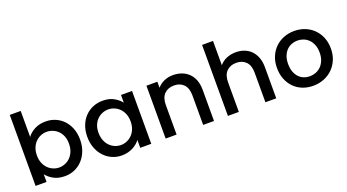

<svg xmlns="http://www.w3.org/2000/svg" viewBox="-54 -1306 3401 1881"><g transform="rotate(-20 1646.0 -365.5)"><path d="M189 -469Q216 -507 265.5 -533.5Q315 -560 381 -560Q436 -560 483 -540Q530 -520 565 -483Q600 -446 620 -394Q640 -342 640 -278Q640 -214 620 -161.5Q600 -109 565 -71Q530 -33 482.5 -12Q435 9 381 9Q312 9 264 -17.5Q216 -44 189 -80V0H75V-740H189ZM524 -278Q524 -323 510 -357Q496 -391 472.5 -414Q449 -437 418.5 -449Q388 -461 356 -461Q324 -461 294 -448.5Q264 -436 240.5 -412.5Q217 -389 203 -354.5Q189 -320 189 -276Q189 -231 203 -196.5Q217 -162 240.5 -138.5Q264 -115 294 -102.5Q324 -90 356 -90Q388 -90 418.5 -102.5Q449 -115 472.5 -139Q496 -163 510 -198Q524 -233 524 -278Z M715 -278Q715 -342 735 -394Q755 -446 790.5 -483Q826 -520 873.5 -540Q921 -560 975 -560Q1045 -560 1092.5 -532.5Q1140 -505 1166 -471V-551H1281V0H1166V-82Q1153 -64 1134 -48Q1115 -32 1091 -19Q1067 -6 1037 1.5Q1007 9 973 9Q919 9 872 -12Q825 -33 790 -71Q755 -109 735 -161.5Q715 -214 715 -278ZM1166 -276Q1166 -320 1152 -354.5Q1138 -389 1114.5 -412.5Q1091 -436 1061 -448.5Q1031 -461 999 -461Q967 -461 937 -449Q907 -437 883.5 -414Q860 -391 846 -357Q832 -323 832 -278Q832 -233 846 -198Q860 -163 883.5 -139Q907 -115 937 -102.5Q967 -90 999 -90Q1031 -90 1061 -102.5Q1091 -115 1114.5 -138.5Q1138 -162 1152 -196.5Q1166 -231 1166 -276Z M1822 -308Q1822 -384 1784.5 -422.5Q1747 -461 1684 -461Q1621 -461 1583 -422.5Q1545 -384 1545 -308V0H1431V-551H1545V-488Q1573 -522 1616 -541Q1659 -560 1709 -560Q1757 -560 1798.5 -545Q1840 -530 1870.5 -500.5Q1901 -471 1918 -427Q1935 -383 1935 -325V0H1822Z M2080 -740H2194V-487Q2223 -522 2267 -541Q2311 -560 2365 -560Q2411 -560 2451 -545Q2491 -530 2520.5 -500.5Q2550 -471 2567 -427Q2584 -383 2584 -325V0H2471V-308Q2471 -384 2433.5 -422.5Q2396 -461 2333 -461Q2270 -461 2232 -422.5Q2194 -384 2194 -308V0H2080Z M3254 -276Q3254 -211 3231.5 -158.5Q3209 -106 3170 -68.5Q3131 -31 3079 -11Q3027 9 2968 9Q2909 9 2858.5 -11Q2808 -31 2771 -68.5Q2734 -106 2713 -158.5Q2692 -211 2692 -276Q2692 -341 2714 -393.5Q2736 -446 2774 -483Q2812 -520 2863 -540Q2914 -560 2973 -560Q3032 -560 3083 -540Q3134 -520 3172 -483Q3210 -446 3232 -393.5Q3254 -341 3254 -276ZM2808 -276Q2808 -229 2821 -194Q2834 -159 2856 -136Q2878 -113 2907 -101.5Q2936 -90 2968 -90Q3000 -90 3030.5 -101.5Q3061 -113 3084.5 -136Q3108 -159 3122.5 -194Q3137 -229 3137 -276Q3137 -323 3123 -357.5Q3109 -392 3086 -415Q3063 -438 3033 -449.5Q3003 -461 2971 -461Q2939 -461 2909.5 -449.5Q2880 -438 2857.5 -415Q2835 -392 2821.5 -357.5Q2808 -323 2808 -276Z"/></g></svg>

Font: SVN-Poppins Medium
Style: Regular
Weight: 500
Designer: Ninad Kale (Devanagari), Jonny Pinhorn (Latin)
Foundry: Indian Type Foundry
Version: Version 3.002 2017; ttfautohint (v1.8.3)